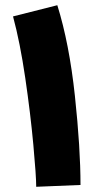

<svg xmlns="http://www.w3.org/2000/svg" viewBox="-20 -710 374 737"><path d="M119 7Q119 -34 108 -154Q97 -274 77 -410.5Q57 -547 30 -647L200 -690Q246 -543 267.5 -342Q289 -141 289 0Z"/></svg>

Font: Noto Sans Arabic CondBlack
Style: Regular
Weight: 900
Width: 3
Designer: Nadine Chahine
Foundry: Monotype Imaging Inc.
Version: Version 1.001